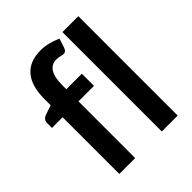

<svg xmlns="http://www.w3.org/2000/svg" viewBox="-220 -948 1086 1086"><g transform="rotate(-45 323.0 -405.0)"><path d="M406.7 -780.8 389.2 -727.5Q381.3 -702.1 361.3 -702.1Q356 -702.1 351.1 -703.6Q325.7 -710 311.5 -710Q271.5 -710 251.5 -678.2Q231.4 -646.5 231.4 -584.5V-550.8H355.5V-453.6H231.4V0H104.5V-453.6H19V-490.2Q19 -504.4 25.4 -513.9Q31.7 -523.4 45.4 -529.3L104.5 -549.3V-596.7Q104.5 -703.6 150.4 -756.6Q196.3 -809.6 282.7 -809.6Q341.3 -809.6 406.7 -780.8ZM571.3 -794.9V0H444.3V-794.9Z"/></g></svg>

Font: Lycee Sans SemiBold
Style: Regular
Weight: 600
Designer: Justin Alvin
Foundry: Alkove Design
Version: Version 1.030